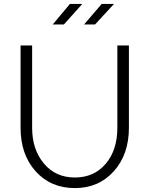

<svg xmlns="http://www.w3.org/2000/svg" viewBox="-20 -935 763 980"><path d="M579 -283V-703H638V-283Q638 -147 561 -61Q484 25 362 25Q239 25 162 -60.5Q85 -146 85 -283V-703H144V-283Q144 -172 204 -100.5Q264 -29 362 -29Q460 -29 519.5 -99Q579 -169 579 -283ZM337 -915H400L306 -810H249ZM499 -915H562L465 -810H409Z"/></svg>

Font: Metropolitano Light
Style: Regular
Weight: 300
Designer: Fonts by Alex Slobzheninov & Chris M. Simpson / Changes by Cristiano Sobral
Foundry: Fonts by Alex Slobzheninov & Chris M. Simpson / Changes by Cristiano Sobral
Version: Version 1.00;August 30, 2020;FontCreator 13.0.0.2681 64-bit